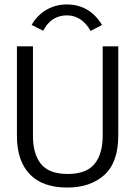

<svg xmlns="http://www.w3.org/2000/svg" viewBox="-20 -831 603 862"><path d="M282 11Q170 11 113 -49.5Q56 -110 56 -220V-623H128V-219Q128 -140 164 -95Q200 -50 284 -50Q368 -50 404.5 -95Q441 -140 441 -222V-623H511V-223Q511 -102 448.5 -45.5Q386 11 282 11ZM174 -693 122 -719Q147 -763 188.5 -787Q230 -811 280 -811Q382 -811 438 -719L387 -692Q347 -762 280 -762Q246 -762 219 -745Q192 -728 174 -693Z"/></svg>

Font: Inconsolata SemiExpanded
Style: Regular
Weight: 400
Width: 6
Monospace: yes
Designer: Raph Levien, Cyreal, Brenton Simpson
Foundry: Raph Levien, Cyreal, Google
Version: Version 3.100; ttfautohint (v1.8.4.7-5d5b)